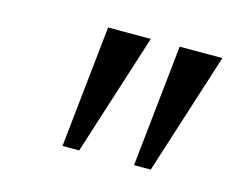

<svg xmlns="http://www.w3.org/2000/svg" viewBox="-58 -911 624 495"><g transform="rotate(15 254.0 -663.0)"><path d="M290 -825.5 186 -500H141.5L176 -825.5ZM481 -825.5 377 -500H332.5L367 -825.5Z"/></g></svg>

Font: Merriweather 24pt
Style: Italic
Weight: 400
Italic angle: -7.8°
Designer: Eben Sorkin
Foundry: Eben Sorkin
Version: Version 2.101